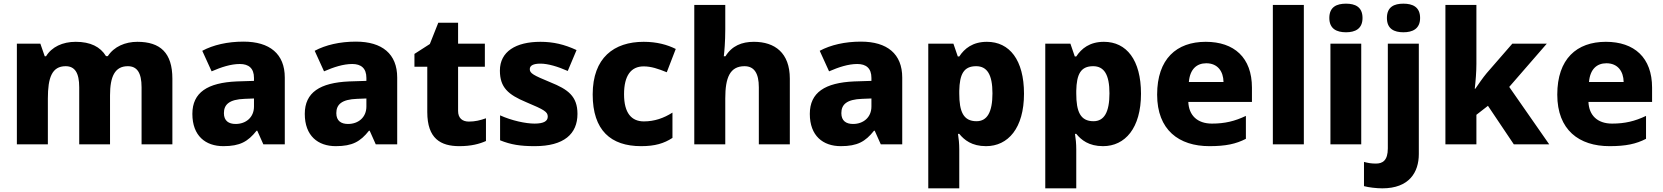

<svg xmlns="http://www.w3.org/2000/svg" viewBox="-20 -838 9071 1047"><path d="M729 -610C663 -610 602 -584 568 -532H558C527 -583 473 -610 393 -610C321 -610 262 -582 231 -531H224L200 -600H72V-51H241V-301C241 -414 263 -477 338 -477C388 -477 412 -441 412 -362V-51H580V-318C580 -420 606 -477 677 -477C727 -477 752 -442 752 -362V-51H920V-409C920 -550 854 -610 729 -610Z M1308 -611C1220 -611 1143 -593 1083 -561L1134 -449C1187 -472 1239 -489 1288 -489C1336 -489 1365 -466 1365 -413V-397L1271 -394C1112 -387 1029 -334 1029 -217C1029 -97 1101 -41 1198 -41C1289 -41 1332 -66 1379 -125H1383L1416 -51H1533V-415C1533 -544 1451 -611 1308 -611ZM1314 -299 1365 -301V-257C1365 -198 1321 -162 1265 -162C1227 -162 1201 -179 1201 -221C1201 -268 1230 -296 1314 -299Z M1921 -611C1833 -611 1756 -593 1696 -561L1747 -449C1800 -472 1852 -489 1901 -489C1949 -489 1978 -466 1978 -413V-397L1884 -394C1725 -387 1642 -334 1642 -217C1642 -97 1714 -41 1811 -41C1902 -41 1945 -66 1992 -125H1996L2029 -51H2146V-415C2146 -544 2064 -611 1921 -611ZM1927 -299 1978 -301V-257C1978 -198 1934 -162 1878 -162C1840 -162 1814 -179 1814 -221C1814 -268 1843 -296 1927 -299Z M2537 -175C2501 -175 2478 -194 2478 -233V-474H2624V-600H2478V-714H2370L2324 -598L2240 -544V-474H2310V-227C2310 -82 2383 -41 2485 -41C2549 -41 2594 -53 2630 -69V-193C2599 -182 2571 -175 2537 -175Z M3129 -217C3129 -314 3076 -351 2982 -389C2888 -428 2869 -438 2869 -461C2869 -481 2889 -491 2927 -491C2968 -491 3022 -475 3076 -451L3124 -565C3057 -596 2997 -610 2927 -610C2793 -610 2706 -557 2706 -453C2706 -361 2751 -322 2849 -281C2949 -239 2967 -228 2967 -202C2967 -178 2946 -164 2895 -164C2847 -164 2771 -180 2707 -209V-73C2766 -49 2818 -41 2896 -41C3056 -41 3129 -108 3129 -217Z M3476 -41C3552 -41 3601 -56 3647 -86V-224C3600 -194 3549 -176 3491 -176C3424 -176 3383 -221 3383 -324C3383 -426 3421 -476 3490 -476C3531 -476 3569 -463 3616 -444L3665 -571C3619 -594 3562 -610 3490 -610C3328 -610 3212 -523 3212 -323C3212 -127 3311 -41 3476 -41Z M3935 -678V-811H3766V-51H3935V-302C3935 -414 3960 -477 4040 -477C4093 -477 4118 -438 4118 -362V-51H4287V-409C4287 -550 4205 -610 4091 -610C4025 -610 3971 -588 3936 -531H3927C3930 -555 3935 -611 3935 -678Z M4675 -611C4587 -611 4510 -593 4450 -561L4501 -449C4554 -472 4606 -489 4655 -489C4703 -489 4732 -466 4732 -413V-397L4638 -394C4479 -387 4396 -334 4396 -217C4396 -97 4468 -41 4565 -41C4656 -41 4699 -66 4746 -125H4750L4783 -51H4900V-415C4900 -544 4818 -611 4675 -611ZM4681 -299 4732 -301V-257C4732 -198 4688 -162 4632 -162C4594 -162 4568 -179 4568 -221C4568 -268 4597 -296 4681 -299Z M5362 -610C5284 -610 5239 -573 5211 -530H5203L5179 -600H5042V189H5211V-23C5211 -55 5208 -83 5204 -108H5211C5238 -75 5279 -41 5357 -41C5477 -41 5564 -139 5564 -327C5564 -511 5485 -610 5362 -610ZM5303 -477C5363 -477 5392 -431 5392 -329C5392 -226 5363 -177 5305 -177C5233 -177 5211 -230 5211 -328V-343C5213 -433 5235 -477 5303 -477Z M6000 -610C5922 -610 5877 -573 5849 -530H5841L5817 -600H5680V189H5849V-23C5849 -55 5846 -83 5842 -108H5849C5876 -75 5917 -41 5995 -41C6115 -41 6202 -139 6202 -327C6202 -511 6123 -610 6000 -610ZM5941 -477C6001 -477 6030 -431 6030 -329C6030 -226 6001 -177 5943 -177C5871 -177 5849 -230 5849 -328V-343C5851 -433 5873 -477 5941 -477Z M6555 -610C6396 -610 6290 -517 6290 -322C6290 -129 6409 -41 6575 -41C6664 -41 6720 -53 6774 -81V-206C6713 -177 6659 -164 6589 -164C6508 -164 6463 -210 6460 -282H6807V-360C6807 -524 6710 -610 6555 -610ZM6558 -493C6620 -493 6651 -449 6652 -391H6463C6469 -461 6506 -493 6558 -493Z M7090 -51V-811H6921V-51Z M7320 -818C7270 -818 7229 -801 7229 -740C7229 -680 7270 -662 7320 -662C7369 -662 7410 -680 7410 -740C7410 -801 7369 -818 7320 -818ZM7403 -600H7235V-51H7403Z M7543 -740C7543 -680 7583 -662 7633 -662C7682 -662 7724 -680 7724 -740C7724 -801 7682 -818 7633 -818C7583 -818 7543 -801 7543 -740ZM7518 189C7664 189 7717 102 7717 2V-600H7548V-29C7548 38 7519 54 7483 54C7458 54 7441 51 7418 45V177C7443 184 7486 189 7518 189Z M8031 -490V-811H7862V-51H8031V-212L8094 -261L8235 -51H8428L8210 -364L8415 -600H8227L8087 -439C8066 -414 8043 -380 8025 -354H8022C8027 -397 8031 -447 8031 -490Z M8737 -610C8578 -610 8472 -517 8472 -322C8472 -129 8591 -41 8757 -41C8846 -41 8902 -53 8956 -81V-206C8895 -177 8841 -164 8771 -164C8690 -164 8645 -210 8642 -282H8989V-360C8989 -524 8892 -610 8737 -610ZM8740 -493C8802 -493 8833 -449 8834 -391H8645C8651 -461 8688 -493 8740 -493Z"/></svg>

Font: Noto Sans Tamil UI ExtraBold
Style: Regular
Weight: 800
Designer: Jelle Bosma - Monotype Design Team
Foundry: Monotype Imaging Inc.
Version: Version 2.004